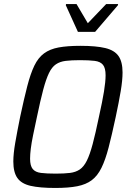

<svg xmlns="http://www.w3.org/2000/svg" viewBox="-20 -923 637 951"><path d="M254 8Q177 8 131.5 -2.5Q86 -13 66 -41.5Q46 -70 46 -123Q46 -161 55.5 -216Q65 -271 80 -345Q99 -434 115 -496Q131 -558 150 -597.5Q169 -637 198 -658.5Q227 -680 270.5 -688Q314 -696 378 -696Q456 -696 501.5 -685Q547 -674 567 -645.5Q587 -617 587 -564Q587 -526 578 -472Q569 -418 553 -343Q534 -254 518 -192.5Q502 -131 482.5 -91.5Q463 -52 434.5 -30.5Q406 -9 362.5 -0.5Q319 8 254 8ZM256 -63Q298 -63 326.5 -66.5Q355 -70 375 -83.5Q395 -97 410 -127Q425 -157 439 -209.5Q453 -262 470 -344Q487 -420 495 -469.5Q503 -519 503 -550Q503 -586 490 -602Q477 -618 449 -621.5Q421 -625 376 -625Q334 -625 305.5 -621.5Q277 -618 257 -604.5Q237 -591 222.5 -561Q208 -531 194 -478.5Q180 -426 163 -344Q152 -293 144 -254Q136 -215 132.5 -186.5Q129 -158 129 -137Q129 -102 142 -86Q155 -70 183 -66.5Q211 -63 256 -63ZM366 -765 306 -897 307 -903H359L415 -808L506 -903H565L564 -897L451 -765Z"/></svg>

Font: Saira SemiCondensed
Style: Italic
Weight: 400
Width: 4
Italic angle: -12°
Designer: Hector Gatti with collaboration of the Omnibus-Type team
Foundry: Omnibus-Type
Version: Version 1.101